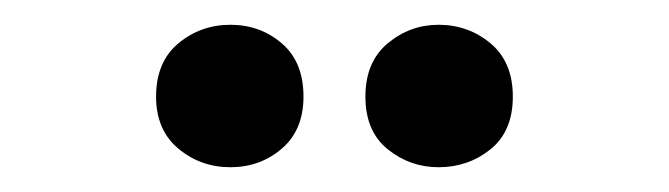

<svg xmlns="http://www.w3.org/2000/svg" viewBox="-20 -592 540 155"><path d="M166 -457Q142 -457 124 -472Q106 -487 106 -514Q106 -542 124 -557Q142 -572 166 -572Q190 -572 207.5 -557Q225 -542 225 -514Q225 -487 207.5 -472Q190 -457 166 -457ZM334 -457Q311 -457 293 -471.5Q275 -486 275 -514Q275 -542 293 -557Q311 -572 334 -572Q358 -572 376 -557Q394 -542 394 -514Q394 -486 376 -471.5Q358 -457 334 -457Z"/></svg>

Font: Rokkitt SemiBold
Style: Bold
Weight: 700
Version: Version 3.103